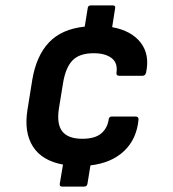

<svg xmlns="http://www.w3.org/2000/svg" viewBox="-20 -649 638 707"><path d="M208 38Q199 38 200 28L212 -43Q135 -57 101.5 -109Q68 -161 81 -244L99 -356Q114 -444 160.5 -493Q207 -542 292 -551L303 -619Q304 -629 314 -629H396Q406 -629 404 -619L393 -549Q464 -536 498 -492Q532 -448 518 -382Q515 -370 505 -370H419Q407 -370 409 -382Q414 -418 390.5 -435.5Q367 -453 325 -453Q272 -453 246.5 -426Q221 -399 212 -342L197 -250Q188 -192 209.5 -165Q231 -138 283 -138Q329 -138 352 -157Q375 -176 380 -208Q381 -220 392 -220H479Q491 -220 490 -208Q483 -136 436.5 -92.5Q390 -49 313 -40L302 28Q300 38 290 38Z"/></svg>

Font: Sofia Sans
Style: Bold Italic
Weight: 700
Italic angle: -9°
Designer: Botio Nikoltchev, Ani Petrova
Foundry: lettersoup
Version: Version 4.101; ttfautohint (v1.8.4.7-5d5b)